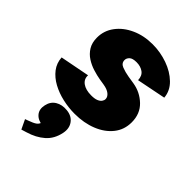

<svg xmlns="http://www.w3.org/2000/svg" viewBox="-242 -644 1020 1020"><g transform="rotate(45 268.5 -134.0)"><path d="M254.4 13.7Q208.5 13.7 163.6 3.4Q118.7 -6.8 81.1 -27.3Q43.5 -47.9 20 -78.4Q-3.4 -108.9 -5.9 -149.4L160.6 -181.6Q158.7 -152.3 182.6 -135Q206.5 -117.7 248 -117.7Q273.4 -117.7 288.1 -123.8Q302.7 -129.9 309.3 -139.2Q315.9 -148.4 315.9 -158.2Q315.9 -174.3 300 -187.3Q284.2 -200.2 253.9 -205.1L220.7 -210.4Q194.8 -214.8 165.5 -223.9Q136.2 -232.9 110.6 -249.3Q85 -265.6 68.6 -292Q52.2 -318.4 52.2 -356.9Q52.2 -409.2 83.5 -450.9Q114.7 -492.7 168 -516.8Q221.2 -541 287.1 -541Q345.2 -541 399.7 -521.7Q454.1 -502.4 490.5 -467Q526.9 -431.6 530.8 -383.8L366.7 -351.1Q365.7 -383.3 345 -398.2Q324.2 -413.1 293.9 -413.1Q264.2 -413.1 252.2 -401.6Q240.2 -390.1 240.2 -376Q240.2 -352.5 264.4 -343Q288.6 -333.5 318.4 -328.6L361.3 -321.8Q418.5 -312.5 460 -272.7Q501.5 -232.9 501.5 -168.9Q501.5 -113.3 468.8 -72.3Q436 -31.2 380.1 -8.8Q324.2 13.7 254.4 13.7ZM113.8 272.9 88.4 219.7 102.1 214.8Q135.3 203.1 148.2 193.6Q161.1 184.1 164.1 168.9L166 160.2L179.7 178.7Q141.1 174.8 122.1 152.3Q103 129.9 110.8 94.2Q118.2 59.1 145.8 42.2Q173.3 25.4 211.9 29.3Q251.5 33.2 271.5 60.8Q291.5 88.4 283.2 128.4Q272 183.1 235.1 215.3Q198.2 247.6 143.6 263.7Z"/></g></svg>

Font: Schibsted Grotesk Black
Style: Italic
Weight: 900
Italic angle: -12°
Designer: Bakken & Baeck AS, Henrik Kongsvoll
Foundry: Schibsted ASA
Version: Version 1.100;gftools[0.9.25]